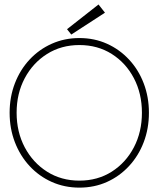

<svg xmlns="http://www.w3.org/2000/svg" viewBox="-20 -846 746 878"><path d="M56 -330.5Q56 -242.5 93.2 -172.2Q130.5 -102 195.2 -61Q260 -20 343 -20Q426.5 -20 491 -61Q555.5 -102 592.2 -172.2Q629 -242.5 629 -330.5Q629 -418.5 592.2 -488.5Q555.5 -558.5 491 -599.2Q426.5 -640 343 -640Q260 -640 195.2 -599.2Q130.5 -558.5 93.2 -488.5Q56 -418.5 56 -330.5ZM24 -330.5Q24 -402.5 48 -464.8Q72 -527 115.2 -573.5Q158.5 -620 216.8 -646Q275 -672 343 -672Q411.5 -672 469.2 -646Q527 -620 570.2 -573.5Q613.5 -527 637.2 -464.8Q661 -402.5 661 -330.5Q661 -258 637.2 -195.8Q613.5 -133.5 570.2 -86.8Q527 -40 469.2 -14Q411.5 12 343 12Q275 12 216.8 -14Q158.5 -40 115.2 -86.8Q72 -133.5 48 -195.8Q24 -258 24 -330.5ZM306 -688 286.5 -712.5 430.5 -825.5 460 -788Z"/></svg>

Font: League Spartan Thin
Style: Regular
Weight: 100
Foundry: The League of Moveable Type
Version: Version 2.002